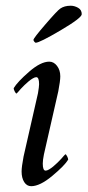

<svg xmlns="http://www.w3.org/2000/svg" viewBox="-20 -638 303 664"><path d="M111.3 -315.4Q115.2 -338.9 115.2 -346.7Q115.2 -371.1 105.5 -371.1Q100.6 -371.1 93.5 -366.9Q86.4 -362.8 79.3 -356.9Q72.3 -351.1 64.7 -343.8Q57.1 -336.4 51.8 -330.6Q46.4 -324.7 42 -319.3L37.1 -314.5Q34.7 -314.5 31 -321.5Q27.3 -328.6 27.3 -333Q40 -354.5 80.3 -389.6Q120.6 -424.8 150.4 -424.8Q166 -424.8 177.2 -410.2Q188.5 -395.5 188.5 -374Q188.5 -358.4 181.6 -322.3L131.8 -103.5Q127.9 -84 127.9 -72.3Q127.9 -47.9 137.7 -47.9Q142.6 -47.9 149.7 -52Q156.7 -56.2 163.8 -62Q170.9 -67.9 178.5 -75.2Q186 -82.5 191.4 -88.4Q196.8 -94.2 201.2 -99.6L206.1 -104.5Q208.5 -104.5 212.2 -97.4Q215.8 -90.3 215.8 -85.9Q203.6 -65.4 160.9 -29.8Q118.2 5.9 87.9 5.9Q72.8 5.9 63.7 -8.3Q54.7 -22.5 54.7 -44.9Q54.7 -61 61.5 -96.7ZM103.5 -490.2Q101.6 -490.2 98.6 -493.9Q95.7 -497.6 95.7 -500Q95.7 -505.9 137 -553.7Q178.2 -601.6 188.5 -608.4Q202.6 -618.2 224.6 -618.2Q237.3 -618.2 250 -611.1Q262.7 -604 262.7 -588.9Q262.7 -576.2 189.7 -533.2Q116.7 -490.2 103.5 -490.2Z"/></svg>

Font: Crimson
Style: Italic
Weight: 400
Italic angle: -11°
Version: Version 0.8